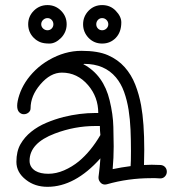

<svg xmlns="http://www.w3.org/2000/svg" viewBox="-20 -697 670 748"><path d="M371.1 -170.9Q369.1 -187.5 369.1 -206.1H351.1Q271 -206.1 193.8 -176.8Q95.2 -139.6 95.2 -70.8Q95.2 -45.4 118.2 -31.2Q137.2 -20 168 -20Q198.7 -20 229.7 -33.4Q260.7 -46.9 287.1 -68.4Q334 -107.4 371.1 -170.9ZM488.8 -49.8Q490.2 -64.5 490.2 -108.4Q490.2 -152.3 488.5 -192.1Q486.8 -231.9 481 -269Q475.1 -306.2 463.4 -338.9Q451.7 -371.6 431.6 -395.5Q387.2 -448.2 308.1 -448.2Q306.6 -448.2 305.7 -447.5Q304.7 -446.8 303.2 -446.8H305.2Q383.8 -404.3 407.2 -305.7Q420.4 -251.5 421.6 -202.9Q422.9 -154.3 422.9 -126.5Q422.9 -82.5 418.9 -38.1Q454.1 -45.4 488.8 -49.8ZM570.8 -55.2 606 -54.2Q616.7 -53.2 623.3 -45.9Q629.9 -38.6 629.9 -28.1Q629.9 -17.6 622.8 -9.8Q615.7 -2 605 -2H603Q594.7 -2.9 585.9 -2.9H568.8Q479.5 -2.9 396 21L389.2 22Q377.9 22 370.8 13.4Q363.8 4.9 363.8 -3.9V-7.8Q363.8 -8.8 366.2 -27.6Q368.7 -46.4 371.1 -80.1Q272 30.8 165 30.8Q115.7 30.8 81.1 3.4Q43.9 -25.4 43.9 -66.4Q43.9 -107.4 59.8 -135.3Q75.7 -163.1 101.6 -183.8Q127.4 -204.6 160.4 -218.5Q193.4 -232.4 227.5 -241.2Q291 -256.8 351.1 -256.8H362.8Q362.8 -318.8 323.2 -365.2Q281.2 -414.1 221.2 -414.1Q176.3 -414.1 137.2 -368.2Q99.1 -323.7 99.1 -274.9Q99.1 -265.1 91.1 -258.5Q83 -252 72.8 -252Q62.5 -252 54.7 -260Q46.9 -268.1 46.9 -284.7Q46.9 -301.3 55.2 -326.9Q63.5 -352.5 79.3 -377.2Q95.2 -401.9 117.9 -423.8Q140.6 -445.8 169.9 -462.9Q232.4 -499 297.1 -499Q361.8 -499 400.6 -481.9Q439.5 -464.8 465.6 -435.5Q491.7 -406.2 506.8 -367.7Q522 -329.1 529.8 -286.1Q542 -218.8 542 -113.8L541 -54.2ZM188 -602.5Q188 -612.3 181.4 -619.4Q174.8 -626.5 165 -626.5Q155.3 -626.5 147.9 -619.4Q140.6 -612.3 140.6 -602.5Q140.6 -592.8 147.9 -585.9Q155.3 -579.1 165 -579.1Q174.8 -579.1 181.4 -585.9Q188 -592.8 188 -602.5ZM401.9 -602.5Q401.9 -612.3 394.8 -619.4Q387.7 -626.5 377.9 -626.5Q368.2 -626.5 361.6 -619.4Q355 -612.3 355 -602.5Q355 -592.8 361.6 -585.9Q368.2 -579.1 377.9 -579.1Q387.7 -579.1 394.8 -585.9Q401.9 -592.8 401.9 -602.5ZM239.7 -602.5Q239.7 -586.9 233.9 -573.2Q228 -559.6 217.8 -549.3Q195.8 -527.3 172.6 -527.3Q149.4 -527.3 135.7 -533.2Q122.1 -539.1 111.8 -549.3Q89.8 -571.3 89.8 -602.5Q89.8 -633.3 111.8 -655.3Q133.8 -677.2 165 -677.2Q195.8 -677.2 217.8 -655.3Q239.7 -633.3 239.7 -602.5ZM377.9 -527.3Q346.7 -527.3 325.2 -549.3Q303.7 -571.8 303.7 -602.5Q303.7 -632.8 325.2 -655.3Q346.7 -677.2 377.9 -677.2Q409.7 -677.2 430.7 -655.3Q452.6 -632.8 452.6 -609.9Q452.6 -571.8 431.2 -549.6Q409.7 -527.3 377.9 -527.3Z"/></svg>

Font: Ribeye Marrow
Style: Regular
Weight: 400
Designer: Astigmatic (AOETI)
Foundry: Astigmatic (AOETI)
Version: Version 1.000